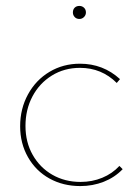

<svg xmlns="http://www.w3.org/2000/svg" viewBox="-20 -625 466 648"><path d="M226 -583Q226 -593 232 -599Q238 -605 248 -605Q257 -605 263.5 -599Q270 -593 270 -583Q270 -574 263.5 -567.5Q257 -561 248 -561Q238 -561 232 -567.5Q226 -574 226 -583ZM48 -199Q48 -258 74.5 -306.5Q101 -355 147 -382.5Q193 -410 250 -410Q328 -410 385 -358L374 -345Q323 -396 250 -396Q197 -396 155 -370Q113 -344 89.5 -299.5Q66 -255 66 -200Q66 -145 90.5 -102Q115 -59 157 -35Q199 -11 252 -11Q291 -11 325 -25Q359 -39 383 -65L394 -54Q367 -26 330 -11.5Q293 3 251 3Q193 3 147 -22.5Q101 -48 74.5 -94.5Q48 -141 48 -199Z"/></svg>

Font: Ysabeau Infant Thin
Style: Regular
Weight: 200
Designer: Christian Thalmann (Catharsis Fonts)
Version: Version 0.003